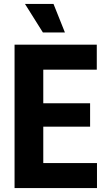

<svg xmlns="http://www.w3.org/2000/svg" viewBox="-20 -956 538 976"><path d="M198 -791H310L252 -936H107ZM54 0H473V-127H200V-312H438V-431H200V-602H472V-729H54Z"/></svg>

Font: Mona Sans SemiCondensed
Style: Bold
Weight: 700
Width: 4
Designer: Deni Anggara
Foundry: GitHub
Version: Version 2.000